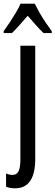

<svg xmlns="http://www.w3.org/2000/svg" viewBox="-46 -786 302 1046"><path d="M36 240Q23 240 9 237.5Q-5 235 -13 231V159Q-4 163 5 165Q14 167 22 167Q45 167 55 147Q65 127 65 85V-537H146V82Q146 134 133.5 169.5Q121 205 96.5 222.5Q72 240 36 240ZM143 -766Q154 -744 169 -717.5Q184 -691 202 -664.5Q220 -638 236 -616V-606H191Q170 -626 149 -650Q128 -674 105 -700Q82 -674 59.5 -648.5Q37 -623 19 -606H-26V-616Q-8 -641 9.5 -667.5Q27 -694 42 -719.5Q57 -745 66 -766Z"/></svg>

Font: Noto Sans ExtraCondensed
Style: Regular
Weight: 400
Width: 2
Designer: Monotype Design Team
Foundry: Monotype Imaging Inc.
Version: Version 2.013